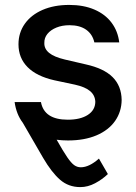

<svg xmlns="http://www.w3.org/2000/svg" viewBox="-20 -557 551 776"><path d="M260.7 -455.1Q231.4 -455.1 208 -445.6Q184.6 -436 171.6 -419.9Q158.7 -403.8 159.2 -383.8Q158.2 -359.9 178.5 -343.3Q198.7 -326.7 242.2 -316.4L326.2 -296.9Q399.4 -280.8 435.1 -245.4Q470.7 -210 471.7 -153.3Q471.2 -105.5 445.1 -68.1Q418.9 -30.8 370.1 -10Q321.3 10.7 254.9 10.7Q231 10.7 209 7.8Q235.8 55.2 251.7 78.4Q267.6 101.6 279.8 110.4Q292 119.1 306.6 119.1Q340.3 119.1 379.9 84L416 146.5Q393.6 168 364.3 183.6Q335 199.2 304.7 199.2Q256.8 199.2 222.7 169.4Q188.5 139.6 154.3 81.1L72.3 -60.5Q45.9 -95.2 39.1 -144.5H145.5Q158.7 -73.2 253.9 -73.2Q304.7 -73.2 334.7 -92.5Q364.7 -111.8 365.2 -145.5Q364.3 -171.4 344.5 -188.5Q324.7 -205.6 283.2 -214.8L200.2 -232.4Q128.4 -248.5 91.6 -285.6Q54.7 -322.8 54.7 -377.9Q54.7 -424.8 80.3 -460.9Q106 -497.1 152.3 -517.1Q198.7 -537.1 259.8 -537.1Q317.9 -537.1 361.6 -518.3Q405.3 -499.5 430.9 -465.3Q456.5 -431.2 461.9 -385.7H361.3Q354 -418.5 328.4 -436.8Q302.7 -455.1 260.7 -455.1Z"/></svg>

Font: Pretendard Std Medium
Style: Regular
Weight: 500
Designer: Base glyphs from Inter by Rasmus Andersson; Hangeul glyphs from Noto Sans CJK(Source Han Sans) by Jang Soo-young and Kan
Foundry: Kil Hyung-jin
Version: Version 1.309